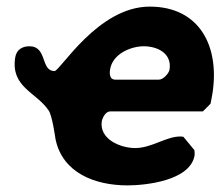

<svg xmlns="http://www.w3.org/2000/svg" viewBox="-20 -554 667 581"><path d="M26 -380C12 -290 90 -275 127 -220C138 -205 147 -139 148 -133C169 -31 267 7 366 7C417 7 557 -6 569 -85C569 -88 569 -99 568 -100L535 -140C535 -140 529 -141 526 -141C482 -141 439 -106 389 -106C344 -106 280 -133 288 -187C290 -197 299 -217 314 -217H594L617 -240C617 -241 622 -263 623 -272C645 -414 584 -534 433 -534C276 -534 162 -339 145 -339C102 -339 124 -414 69 -414C49 -414 30 -405 26 -380ZM313 -343C320 -391 376 -414 415 -414C456 -414 501 -393 493 -343C491 -332 474 -313 461 -313H328C312 -313 311 -331 313 -343Z"/></svg>

Font: Asimov Print
Style: CIt
Weight: 500
Designer: Google
Version: Version 2.000980: 2014